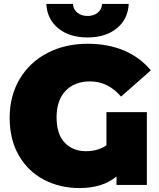

<svg xmlns="http://www.w3.org/2000/svg" viewBox="-20 -938 809 974"><path d="M520 -369V-201C491.3 -181 456.7 -171 416 -171C372 -171 336.2 -185.3 308.5 -214C280.8 -242.7 267 -285.7 267 -343C267 -400.3 282.2 -445 312.5 -477C342.8 -509 384.3 -525 437 -525C497.7 -525 550 -499.3 594 -448L745 -581C709 -625 663.8 -658.5 609.5 -681.5C555.2 -704.5 493.7 -716 425 -716C348.3 -716 280 -700.3 220 -669C160 -637.7 113.2 -593.5 79.5 -536.5C45.8 -479.5 29 -414.3 29 -341C29 -266.3 44.7 -202.2 76 -148.5C107.3 -94.8 149.8 -54 203.5 -26C257.2 2 317 16 383 16C461.7 16 524.3 -3.7 571 -43V0H725V-369ZM276 -794C314 -763.3 363.3 -748 424 -748C484.7 -748 534 -763.3 572 -794C610 -824.7 630.3 -866 633 -918H498C496.7 -899.3 489.2 -884.5 475.5 -873.5C461.8 -862.5 444.7 -857 424 -857C403.3 -857 386.2 -862.5 372.5 -873.5C358.8 -884.5 351.3 -899.3 350 -918H215C217.7 -866 238 -824.7 276 -794Z"/></svg>

Font: Montserrat Custom Black
Style: Regular
Weight: 900
Designer: Julieta Ulanovsky
Foundry: Julieta Ulanovsky
Version: Version 7.200